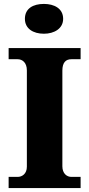

<svg xmlns="http://www.w3.org/2000/svg" viewBox="-20 -959 455 979"><path d="M204 -787C256 -787 302 -813 302 -863C302 -916 256 -939 204 -939C149 -939 107 -916 107 -863C107 -813 149 -787 204 -787ZM24 0H391V-57H344C320 -57 298 -75 298 -111V-599C298 -641 316 -657 344 -657H391V-714H24V-657H70C93 -657 117 -641 117 -600V-109C117 -73 93 -57 70 -57H24Z"/></svg>

Font: Noto Serif Gurmukhi ExtraBold
Style: Regular
Weight: 800
Designer: Vaibhav Singh and the Monotype Design Team
Foundry: Monotype Imaging Inc.
Version: Version 2.004